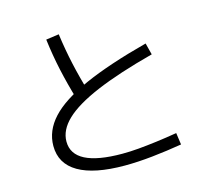

<svg xmlns="http://www.w3.org/2000/svg" viewBox="-116 -931 1231 1114"><g transform="rotate(-15 500.0 -373.5)"><path d="M501 44Q318 44 223.5 -11Q129 -66 129 -173Q129 -264 198.5 -339.5Q268 -415 416.5 -481Q565 -547 800 -609L818 -539Q606 -483 471.5 -426Q337 -369 273 -308Q209 -247 209 -178Q209 -26 505 -26Q552 -26 603 -30.5Q654 -35 712.5 -42.5Q771 -50 837 -61L847 10Q757 25 668 34.5Q579 44 501 44ZM330 -403Q301 -500 281 -591.5Q261 -683 249 -780L327 -791Q340 -695 360 -605Q380 -515 408 -422Z"/></g></svg>

Font: M PLUS 1
Style: Regular
Weight: 400
Designer: Coji Morishita
Foundry: UNDERFOREST DESIGN
Version: Version 1.001